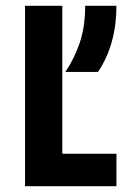

<svg xmlns="http://www.w3.org/2000/svg" viewBox="-20 -645 457 665"><path d="M66.7 0V-625H195.8V-112.5H383.3V0ZM206.2 -395.8Q236.1 -438.9 255.6 -495.1Q275 -551.4 275 -625H383.3Q383.3 -559.7 367.7 -502.1Q352.1 -444.4 319.4 -395.8Z"/></svg>

Font: Afacad Flux
Style: Regular
Weight: 400
Designer: Kristian Moeller
Foundry: Dicotype
Version: Version 1.100